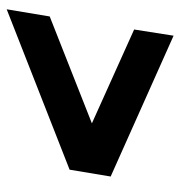

<svg xmlns="http://www.w3.org/2000/svg" viewBox="-2 -582 552 589"><g transform="rotate(90 274.5 -287.0)"><path d="M8 -31 30 -163 362 -294 361 -291 70 -422 89 -543 521 -350 500 -224Z"/></g></svg>

Font: Nunito Sans 7pt SemiCondensed Black
Style: Italic
Weight: 900
Width: 4
Italic angle: -9°
Designer: Vernon Adams
Foundry: Vernon Adams
Version: Version 3.101;gftools[0.9.27]